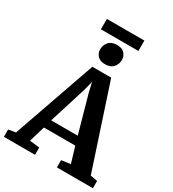

<svg xmlns="http://www.w3.org/2000/svg" viewBox="-265 -1231 1236 1368"><g transform="rotate(30 353.0 -547.0)"><path d="M46.7 -70.4 283.5 -747.4H438.6L661.5 -70L719.5 -59.9V0H423.3V-59.9L498.1 -70L459 -200H201.1L162.4 -69.2L243.3 -59.9V0H-12.2L-12.9 -59.9ZM439 -270 352.8 -578 335.7 -653 316.2 -576.8 220.3 -270ZM350.9 -807.9Q310.2 -807.9 289.7 -830.7Q269.3 -853.4 269.3 -882.7Q269.3 -918.2 291.5 -944.2Q313.8 -970.2 359.4 -970.2H360.4Q401.4 -970.2 421.7 -947.5Q441.9 -924.7 441.9 -895.5Q441.9 -859.9 419.7 -833.9Q397.5 -807.9 351.9 -807.9ZM511.3 -1094.3V-1009H202.8V-1094.3Z"/></g></svg>

Font: Merriweather Light
Style: Regular
Weight: 300
Version: Version 2.100